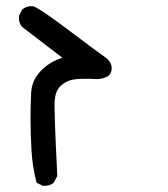

<svg xmlns="http://www.w3.org/2000/svg" viewBox="-20 -470 540 617"><path d="M117.2 127 97.7 117.2Q84 66.4 81.1 11.2Q78.1 -43.9 78.1 -87.9Q78.1 -131.8 80.1 -171.9Q82 -211.9 111.3 -242.2Q140.6 -272.5 180.7 -284.2L50.8 -383.8Q39.1 -397.5 41 -418.9L50.8 -438.5Q66.4 -453.1 89.8 -449.2Q119.1 -434.6 200.7 -373Q282.2 -311.5 323.2 -282.2Q342.8 -264.6 337.9 -241.7Q333 -218.8 293.9 -215.8Q233.4 -218.8 210.9 -213.4Q188.5 -208 173.3 -192.4Q158.2 -176.8 155.8 -147.9Q153.3 -119.1 164.1 95.7L152.3 117.2Q138.7 128.9 117.2 127Z"/></svg>

Font: NaikaiFont
Style: Regular
Weight: 400
Version: Version 1.67